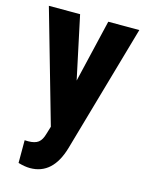

<svg xmlns="http://www.w3.org/2000/svg" viewBox="-113 -598 672 881"><g transform="rotate(15 223.0 -157.0)"><path d="M116.7 213.4Q91.8 213.4 60.1 204.1V96.2L76.2 96.7Q108.4 96.7 124.8 84.2Q141.1 71.8 149.4 41L160.2 5.4L7.8 -528.3H156.2L219.7 -230L290 -528.3H437.5L263.7 79.1Q224.6 213.4 116.7 213.4Z"/></g></svg>

Font: RobotoCondensed-Bold
Style: Bold
Weight: 700
Designer: Google
Version: Version 2.001240; 2014